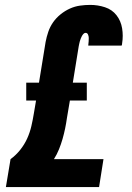

<svg xmlns="http://www.w3.org/2000/svg" viewBox="-20 -763 540 783"><path d="M4 0 23 -114Q45 -130 62.5 -152Q80 -174 91 -198.5Q102 -223 108 -249Q114 -275 118 -300L127 -353H87V-426H139L166 -592Q170 -613 177 -633.5Q184 -654 196.5 -672Q209 -690 227 -704.5Q245 -719 265 -728Q285 -737 306 -740Q327 -743 348 -743Q379 -743 408 -733.5Q437 -724 455 -701Q473 -678 478 -647.5Q483 -617 478 -586Q478 -584 477.5 -581.5Q477 -579 476 -577H340Q340 -577 340 -578Q340 -579 340 -579Q341 -586 341.5 -593.5Q342 -601 342 -608Q342 -615 339 -622Q336 -629 329 -629Q324 -629 320 -624.5Q316 -620 313.5 -615Q311 -610 309 -605Q307 -600 305.5 -594.5Q304 -589 303 -584Q302 -579 301 -574L277 -426H334V-353H265L253 -282Q250 -260 245.5 -238.5Q241 -217 235 -196Q229 -175 220.5 -154Q212 -133 200 -114H402L384 0Z"/></svg>

Font: Iosevka Slab Heavy
Style: Italic
Weight: 900
Italic angle: -9°
Monospace: yes
Designer: Belleve Invis
Foundry: Belleve Invis
Version: Version 11.1.0; ttfautohint (v1.8.3)